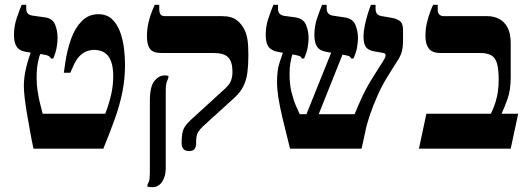

<svg xmlns="http://www.w3.org/2000/svg" viewBox="-20 -617 2200 797"><path d="M119 0Q112 -32 105.5 -68.5Q99 -105 92.5 -142Q86 -179 82.5 -210Q79 -241 79 -260Q79 -298 89.5 -340Q100 -382 111 -407L148 -396Q142 -382 137 -356Q132 -330 132 -293Q132 -266 136 -240Q140 -214 145.5 -190.5Q151 -167 157 -145H417Q432 -184 441 -222.5Q450 -261 450 -301Q450 -355 430.5 -382.5Q411 -410 368 -410Q359 -410 343.5 -405.5Q328 -401 312 -386Q296 -371 282 -338L272 -315H245L251 -357Q259 -411 275.5 -456.5Q292 -502 320 -530Q348 -558 388 -558Q423 -558 444.5 -538Q466 -518 478 -486Q490 -454 494.5 -417.5Q499 -381 499 -348Q499 -290 488 -235Q477 -180 456.5 -123Q436 -66 409 0ZM192 -374Q188 -382 179 -386Q170 -390 146 -393L92 -401Q62 -405 50 -422Q38 -439 38 -471Q38 -508 49 -540.5Q60 -573 70 -597H89V-580Q89 -569 95 -561.5Q101 -554 116 -552L166 -545Q198 -541 208.5 -515.5Q219 -490 219 -459Q219 -444 215.5 -422Q212 -400 201 -374Z M765 10Q749 10 741.5 1.5Q734 -7 734 -20V-25Q734 -66 743 -83.5Q752 -101 775 -122L913 -248Q934 -267 939.5 -284Q945 -301 945 -319Q945 -360 927.5 -378.5Q910 -397 867 -397H650Q616 -397 603 -413.5Q590 -430 590 -466Q590 -497 596.5 -524Q603 -551 611 -570.5Q619 -590 622 -597H641V-582Q641 -564 646.5 -557Q652 -550 664 -550H901Q941 -550 962.5 -533.5Q984 -517 996 -491Q1004 -474 1007.5 -451Q1011 -428 1011 -387Q1011 -348 1007 -316.5Q1003 -285 990.5 -259.5Q978 -234 954 -212L823 -93Q810 -81 802 -68Q794 -55 794 -25V-19Q794 -7 787.5 1.5Q781 10 765 10ZM612 160Q600 160 592 158V150Q594 146 598 137Q602 128 602 101V-197Q602 -258 621 -281Q640 -304 663 -304Q671 -304 679 -302V-294Q677 -290 672.5 -277.5Q668 -265 668 -241V81Q668 115 653 137.5Q638 160 612 160Z M1184 0Q1165 -75 1153 -125.5Q1141 -176 1135.5 -212Q1130 -248 1130 -278Q1130 -325 1140 -356Q1150 -387 1162 -421L1200 -407Q1197 -401 1193 -388.5Q1189 -376 1185.5 -356.5Q1182 -337 1182 -309Q1182 -267 1190 -234.5Q1198 -202 1208 -179Q1218 -156 1224 -143H1452Q1470 -187 1484.5 -217.5Q1499 -248 1512.5 -271Q1526 -294 1539 -314L1569 -361Q1579 -376 1580.5 -385.5Q1582 -395 1572 -397L1532 -404Q1507 -409 1498 -423Q1489 -437 1489 -463Q1489 -486 1494.5 -512.5Q1500 -539 1507.5 -562.5Q1515 -586 1520 -597H1539V-582Q1539 -566 1545.5 -559Q1552 -552 1565 -550L1600 -544Q1623 -541 1638 -531Q1653 -521 1653 -494V-450Q1653 -432 1651 -418Q1649 -404 1645 -393.5Q1641 -383 1635 -373L1598 -314Q1570 -271 1549.5 -225.5Q1529 -180 1515.5 -140Q1502 -100 1496 -69L1481 0ZM1240 -113 1365 -424 1412 -416 1291 -113ZM1233 -374Q1230 -382 1223 -384.5Q1216 -387 1200 -390L1137 -401Q1107 -406 1095 -422.5Q1083 -439 1083 -471Q1083 -508 1094 -540.5Q1105 -573 1115 -597H1134V-581Q1134 -568 1140.5 -560.5Q1147 -553 1161 -551L1205 -545Q1240 -540 1250.5 -513.5Q1261 -487 1261 -459Q1261 -444 1257.5 -422Q1254 -400 1242 -374ZM1438 -374Q1435 -383 1422.5 -386Q1410 -389 1389 -392L1339 -401Q1309 -405 1297 -422Q1285 -439 1285 -471Q1285 -508 1296 -540.5Q1307 -573 1317 -597H1336V-582Q1336 -569 1342.5 -561.5Q1349 -554 1362 -552L1409 -545Q1445 -540 1455.5 -513.5Q1466 -487 1466 -459Q1466 -444 1462.5 -422Q1459 -400 1447 -374Z M1719 0 1750 -145H2018Q2031 -173 2037.5 -195Q2044 -217 2047 -238Q2050 -259 2050 -286Q2050 -330 2043 -354Q2036 -378 2019 -387.5Q2002 -397 1973 -397H1809Q1774 -397 1760 -415.5Q1746 -434 1746 -467Q1746 -499 1753 -526Q1760 -553 1767.5 -572.5Q1775 -592 1778 -597H1797V-575Q1797 -562 1804.5 -556Q1812 -550 1820 -550H2003Q2029 -550 2051 -539Q2073 -528 2086.5 -503.5Q2100 -479 2100 -437V-297Q2100 -242 2086 -204Q2072 -166 2062 -145H2131L2100 0Z"/></svg>

Font: Frank Ruhl Libre SemiBold
Style: Regular
Weight: 600
Designer: Yanek Iontef
Foundry: Fontef
Version: Version 6.003;gftools[0.9.30]